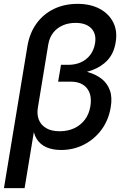

<svg xmlns="http://www.w3.org/2000/svg" viewBox="-28 -757 645 981"><path d="M-7.8 204.1 112.3 -522.5Q123.5 -588.4 158.4 -636.7Q193.4 -685.1 247.1 -711.2Q300.8 -737.3 368.7 -737.3Q433.6 -737.3 480.7 -712.4Q527.8 -687.5 550.3 -643.3Q572.8 -599.1 563 -541Q554.2 -485.8 522.7 -450.9Q491.2 -416 441.2 -397.9Q391.1 -379.9 327.6 -375L333 -403.8Q380.9 -400.4 421.9 -388.4Q462.9 -376.5 491.7 -353.8Q520.5 -331.1 533.4 -295.4Q546.4 -259.8 537.6 -208.5Q527.3 -145 491.7 -95.9Q456.1 -46.9 402.3 -18.8Q348.6 9.3 283.7 9.3Q241.2 9.3 209.2 -4.6Q177.2 -18.6 159.2 -47.6Q141.1 -76.7 139.2 -123L151.9 -124.5L97.7 204.1ZM276.9 -86.4Q318.4 -86.4 351.3 -101.8Q384.3 -117.2 405.8 -145.8Q427.2 -174.3 433.6 -213.4Q443.4 -272 416.3 -305.9Q389.2 -339.8 333 -339.8H269L283.7 -425.8H320.8Q356.9 -425.8 385.5 -438.7Q414.1 -451.7 432.9 -476.3Q451.7 -501 457.5 -534.7Q465.8 -583.5 438.7 -611.8Q411.6 -640.1 357.9 -640.1Q320.8 -640.1 291.3 -626.7Q261.7 -613.3 243.2 -588.9Q224.6 -564.5 218.8 -530.8L165.5 -207Q159.7 -172.9 170.2 -145.8Q180.7 -118.7 207.5 -102.5Q234.4 -86.4 276.9 -86.4Z"/></svg>

Font: Inter 16pt Medium
Style: Italic
Weight: 500
Italic angle: -9.3988°
Version: Version 4.001;git-66647c0bb